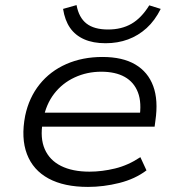

<svg xmlns="http://www.w3.org/2000/svg" viewBox="-20 -727 703 755"><path d="M326 8Q232 8 171 -25Q110 -58 86 -121Q62 -184 79 -272Q94 -343 135.5 -395Q177 -447 240.5 -475Q304 -503 383 -503Q462 -503 512 -473.5Q562 -444 582.5 -388.5Q603 -333 591 -252L588 -229H124L133 -284H555L528 -261Q538 -323 522.5 -363.5Q507 -404 470.5 -424.5Q434 -445 378 -445Q322 -445 273.5 -422.5Q225 -400 193 -358.5Q161 -317 150 -258L148 -247Q137 -184 156 -140.5Q175 -97 220 -74.5Q265 -52 332 -52Q381 -52 432.5 -64.5Q484 -77 532 -109L556 -57Q511 -23 449 -7.5Q387 8 326 8ZM395 -557Q346 -557 311 -572.5Q276 -588 255.5 -617.5Q235 -647 228 -692L281 -707Q290 -658 320 -634.5Q350 -611 405 -611Q458 -611 497 -633.5Q536 -656 567 -706L612 -692Q589 -646 556.5 -616.5Q524 -587 483.5 -572Q443 -557 395 -557Z"/></svg>

Font: Nunito Sans 7pt SemiExpanded Light
Style: Italic
Weight: 300
Width: 6
Italic angle: -9°
Designer: Vernon Adams
Foundry: Vernon Adams
Version: Version 3.101;gftools[0.9.27]